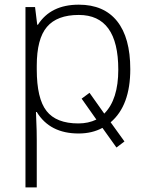

<svg xmlns="http://www.w3.org/2000/svg" viewBox="-20 -561 635 821"><path d="M88.9 240.2V-530.8H129.9L139.2 -455.1H142.1Q196.8 -541 316.9 -541Q424.3 -541 480.7 -470.5Q537.1 -399.9 537.1 -265.1Q537.1 -109.4 453.1 -38.1L512.2 43.9L478 69.8L418 -14.2Q374 9.8 315.9 9.8Q193.4 9.8 137.2 -82H133.8L135.3 -41Q137.2 -4.9 137.2 38.1V240.2ZM137.2 -264.2Q137.2 -139.6 179 -86.4Q220.7 -33.2 314.9 -33.2Q357.9 -33.2 392.1 -49.8L329.1 -139.2L362.8 -164.1L425.8 -75.2Q485.8 -135.3 485.8 -263.2Q485.8 -497.1 316.9 -497.1Q224.1 -497.1 180.7 -446Q137.2 -395 137.2 -279.8Z"/></svg>

Font: Open Sans Light
Style: Regular
Weight: 300
Foundry: Ascender Corporation
Version: Version 1.10